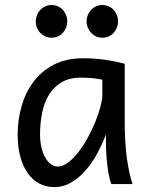

<svg xmlns="http://www.w3.org/2000/svg" viewBox="-20 -743 602 775"><path d="M393.1 -420.9Q387.2 -422.4 379.9 -423.8Q372.6 -425.3 362.5 -426.5Q352.5 -427.7 339.1 -428.7Q325.7 -429.7 307.6 -429.7Q259.8 -429.7 227.8 -410.4Q195.8 -391.1 176.8 -359.1Q157.7 -327.1 149.7 -285.6Q141.6 -244.1 141.6 -200.2Q141.6 -171.9 147.2 -148.2Q152.8 -124.5 162.6 -107.2Q172.4 -89.8 185.1 -80.3Q197.8 -70.8 212.4 -70.8Q233.9 -70.8 255.6 -87.4Q277.3 -104 297.4 -130.1Q317.4 -156.2 335 -188.7Q352.5 -221.2 365.5 -253.2Q378.4 -285.2 385.7 -313.5Q393.1 -341.8 393.1 -358.9ZM429.7 0Q424.3 -11.7 420.2 -32.2Q416 -52.7 413.3 -75.9Q410.6 -99.1 409.2 -122.1Q407.7 -145 407.7 -161.1V-200.2Q393.1 -162.1 372.8 -124.3Q352.5 -86.4 326.4 -56.2Q300.3 -25.9 268.1 -6.8Q235.8 12.2 197.8 12.2Q167 12.2 140.1 -1.5Q113.3 -15.1 93.5 -42Q73.7 -68.8 62.5 -108.6Q51.3 -148.4 51.3 -200.2Q51.3 -258.3 66.9 -313.7Q82.5 -369.1 114.7 -412.4Q147 -455.6 196.8 -481.7Q246.6 -507.8 314.9 -507.8Q362.3 -507.8 404.3 -501.7Q446.3 -495.6 483.4 -485.8V-258.8Q483.4 -166.5 492.2 -103.8Q501 -41 515.1 0ZM124.5 -656.7Q124.5 -670.4 129.4 -682.4Q134.3 -694.3 142.8 -703.4Q151.4 -712.4 162.8 -717.5Q174.3 -722.7 188 -722.7Q201.7 -722.7 213.4 -717.5Q225.1 -712.4 233.4 -703.4Q241.7 -694.3 246.6 -682.4Q251.5 -670.4 251.5 -656.7Q251.5 -643.1 246.6 -631.1Q241.7 -619.1 233.4 -610.1Q225.1 -601.1 213.4 -595.9Q201.7 -590.8 188 -590.8Q174.3 -590.8 162.8 -595.9Q151.4 -601.1 142.8 -610.1Q134.3 -619.1 129.4 -631.1Q124.5 -643.1 124.5 -656.7ZM329.6 -656.7Q329.6 -670.4 334.5 -682.4Q339.4 -694.3 347.9 -703.4Q356.4 -712.4 367.9 -717.5Q379.4 -722.7 393.1 -722.7Q406.7 -722.7 418.5 -717.5Q430.2 -712.4 438.5 -703.4Q446.8 -694.3 451.7 -682.4Q456.5 -670.4 456.5 -656.7Q456.5 -643.1 451.7 -631.1Q446.8 -619.1 438.5 -610.1Q430.2 -601.1 418.5 -595.9Q406.7 -590.8 393.1 -590.8Q379.4 -590.8 367.9 -595.9Q356.4 -601.1 347.9 -610.1Q339.4 -619.1 334.5 -631.1Q329.6 -643.1 329.6 -656.7Z"/></svg>

Font: Andika Am
Style: Regular
Weight: 400
Designer: Victor Gaultney, Annie Olsen, Julie Remington, Don Collingsworth, Eric Hays, Becca Hirsbrunner
Foundry: SIL International
Version: Version 5.000